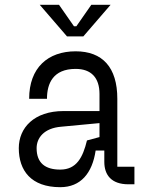

<svg xmlns="http://www.w3.org/2000/svg" viewBox="-20 -765 640 797"><path d="M538 -73H467V-355C467 -486 405 -552 294 -552C179 -552 101 -484 101 -355H175C175 -418 200 -479 294 -479C358 -479 393 -443 393 -375V-304H244C121 -304 58 -234 58 -150C58 -57 109 12 230 12C315 12 363 -46 377 -140H413V-93C413 -39 442 0 513 0H538ZM230 -61C167 -61 132 -89 132 -150C132 -192 162 -233 234 -239L393 -254V-196L341 -182C324 -112 298 -61 230 -61ZM225 -745H145L258 -614H326L439 -745H359L297 -656H287Z"/></svg>

Font: Fliege Mono Light
Style: Regular
Weight: 300
Version: Version 0.020;Glyphs 3.3 (3306)